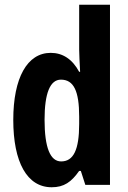

<svg xmlns="http://www.w3.org/2000/svg" viewBox="-20 -780 540 810"><path d="M198 10C250 10 281 -12 314 -59H321L340 0H444V-760H314V-570C314 -549 316 -519 318 -477H314C285 -531 244 -557 194 -557C95 -557 36 -452 36 -274C36 -96 94 10 198 10ZM238 -99C192 -99 168 -157 168 -275C168 -386 191 -444 237 -444C291 -444 314 -396 314 -288V-257C314 -148 290 -99 238 -99Z"/></svg>

Font: Noto Sans Myanmar UI ExtraCondensed
Style: Bold
Weight: 700
Width: 2
Designer: Monotype Design Team
Foundry: Monotype Imaging Inc.
Version: Version 2.103